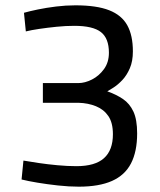

<svg xmlns="http://www.w3.org/2000/svg" viewBox="-20 -691 599 721"><path d="M276 10Q239 10 198 5.5Q157 1 121 -5Q85 -11 61 -17L68 -88Q91 -84 124.5 -79Q158 -74 196 -70.5Q234 -67 267 -67Q337 -67 370.5 -97Q404 -127 404 -187Q404 -230 387 -255Q370 -280 340.5 -292Q311 -304 275 -305H141V-379H274Q299 -379 325.5 -392.5Q352 -406 370.5 -431.5Q389 -457 389 -493Q389 -547 359 -570.5Q329 -594 259 -594Q227 -594 192.5 -590.5Q158 -587 127.5 -582.5Q97 -578 77 -573L70 -643Q91 -649 122.5 -655.5Q154 -662 190.5 -666.5Q227 -671 263 -671Q343 -671 390 -652.5Q437 -634 458 -596Q479 -558 479 -498Q479 -461 467.5 -434.5Q456 -408 439.5 -390.5Q423 -373 407.5 -363Q392 -353 383 -348Q417 -336 442 -319Q467 -302 481 -272Q495 -242 495 -190Q495 -122 472 -77.5Q449 -33 400.5 -11.5Q352 10 276 10Z"/></svg>

Font: Cairo Medium
Style: Regular
Weight: 500
Designer: Mohamed Gaber, Accademia di Belle Arti di Urbino
Foundry: Kief Type Foundry, Accademia di Belle Arti di Urbino
Version: Version 3.117